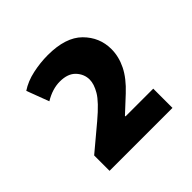

<svg xmlns="http://www.w3.org/2000/svg" viewBox="-99 -728 494 494"><g transform="rotate(-45 147.5 -481.5)"><path d="M36 -320V-376L104 -433Q142 -465 154 -485.5Q166 -506 166 -522Q166 -542 151.5 -557.5Q137 -573 108 -573Q81 -573 53 -556L30 -617Q51 -631 79 -637Q107 -643 134 -643Q199 -643 230 -612Q261 -581 261 -538Q261 -511 248 -484.5Q235 -458 206 -431L164 -392V-390H265V-320Z"/></g></svg>

Font: Braah One
Style: Regular
Weight: 400
Designer: Ashish Kumar
Foundry: Ashish Kumar
Version: Version 1.001; ttfautohint (v1.8.4.7-5d5b);gftools[0.9.29]